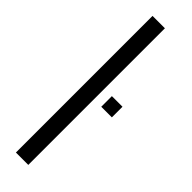

<svg xmlns="http://www.w3.org/2000/svg" viewBox="-275 -797 795 795"><g transform="rotate(45 122.0 -400.0)"><path d="M53.7 0V-800H126.2V0ZM169.6 -383.9V-446.1H231.7V-383.9Z"/></g></svg>

Font: Big Shoulders Thin
Style: Regular
Weight: 100
Designer: Patric King
Foundry: XO Type Co
Version: Version 2.002